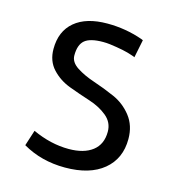

<svg xmlns="http://www.w3.org/2000/svg" viewBox="-84 -582 604 660"><g transform="rotate(15 218.0 -252.0)"><path d="M201 -59Q255 -59 285.5 -82.5Q316 -106 316 -151Q316 -184 290 -205.5Q264 -227 226.5 -239Q189 -251 151.5 -265Q114 -279 88 -307Q62 -335 62 -378Q62 -441 103 -475.5Q144 -510 219 -510Q284 -510 344 -489L351 -486L338 -422L334 -424Q331 -425 325 -427Q319 -429 310.5 -431.5Q302 -434 291.5 -436Q281 -438 269.5 -440Q258 -442 245.5 -443.5Q233 -445 221 -445Q175 -445 156 -429Q137 -413 137 -375Q137 -351 163 -334Q189 -317 226.5 -304.5Q264 -292 301.5 -275.5Q339 -259 365 -226Q391 -193 391 -145Q391 -75 342 -34.5Q293 6 205 6Q121 6 54 -33L72 -89Q137 -59 201 -59Z"/></g></svg>

Font: Gudea
Style: Regular
Weight: 400
Designer: Agustina Mingote
Foundry: Agustina Mingote
Version: Version 1.002